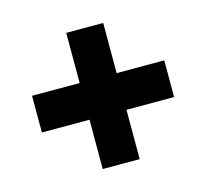

<svg xmlns="http://www.w3.org/2000/svg" viewBox="-78 -685 710 662"><g transform="rotate(-15 277.0 -354.0)"><path d="M343 -418V-597H211V-418H41V-287H211V-111H343V-287H513V-418Z"/></g></svg>

Font: Noto Sans Thai Looped SemiCondensed Black
Style: Regular
Weight: 900
Width: 4
Designer: Sasikarn Vongin, Ben Mitchell
Foundry: The Fontpad Ltd
Version: Version 1.001